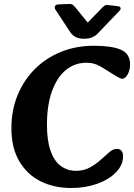

<svg xmlns="http://www.w3.org/2000/svg" viewBox="-20 -925 671 961"><path d="M336 16Q251 16 183.5 -17.5Q116 -51 76.5 -118Q37 -185 37 -283Q37 -373 68 -448.5Q99 -524 154.5 -579.5Q210 -635 285.5 -665.5Q361 -696 450 -696Q538 -696 584.5 -676.5Q631 -657 631 -602Q631 -574 619 -552.5Q607 -531 592 -531Q583 -531 564 -542.5Q545 -554 532 -562Q508 -578 479 -594.5Q450 -611 413 -611Q353 -611 308.5 -573.5Q264 -536 239.5 -466.5Q215 -397 215 -301Q215 -222 233 -170.5Q251 -119 284 -94.5Q317 -70 361 -70Q399 -70 429.5 -86.5Q460 -103 484 -125Q508 -147 527.5 -163.5Q547 -180 565 -180Q580 -180 588 -170Q596 -160 596 -143Q596 -99 560.5 -62.5Q525 -26 466 -5Q407 16 336 16ZM579 -872Q586 -880 583 -886.5Q580 -893 570 -894L518 -900Q510 -901 504 -897Q498 -893 493 -888L419 -812L358 -887Q354 -892 346.5 -899Q339 -906 325 -905L272 -903Q259 -902 255.5 -894.5Q252 -887 256 -879L331 -765Q344 -746 361 -738.5Q378 -731 401 -731Q424 -731 440.5 -738Q457 -745 466 -754Z"/></svg>

Font: Alkatra
Style: Bold
Weight: 700
Designer: Suman Bhandary
Version: Version 1.100;gftools[0.9.22]